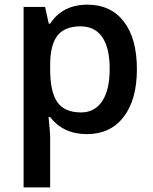

<svg xmlns="http://www.w3.org/2000/svg" viewBox="-20 -570 663 830"><path d="M356 9.8Q253.4 9.8 196.8 -64H189.9Q196.8 4.4 196.8 19V240.2H82V-540H174.8Q178.7 -524.9 190.9 -467.8H196.8Q250.5 -549.8 357.9 -549.8Q459 -549.8 515.4 -476.6Q571.8 -403.3 571.8 -271Q571.8 -138.7 514.4 -64.5Q457 9.8 356 9.8ZM328.1 -456.1Q259.8 -456.1 228.3 -416Q196.8 -376 196.8 -288.1V-271Q196.8 -172.4 228 -128.2Q259.3 -84 330.1 -84Q389.6 -84 421.9 -132.8Q454.1 -181.6 454.1 -272Q454.1 -362.8 422.1 -409.4Q390.1 -456.1 328.1 -456.1Z"/></svg>

Font: f0_41264          
Style: Regular
Weight: 600
Foundry: Ascender Corporation
Version: Version 1.10